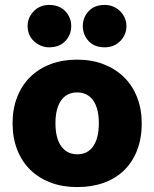

<svg xmlns="http://www.w3.org/2000/svg" viewBox="-20 -743 626 779"><path d="M92 -637Q92 -672 117 -697.5Q142 -723 179 -723Q221 -723 245 -697.5Q269 -672 269 -637Q269 -602 245 -576.5Q221 -551 179 -551Q161 -551 145 -558Q129 -565 117 -576.5Q105 -588 98.5 -603.5Q92 -619 92 -637ZM316 -637Q316 -672 339.5 -697.5Q363 -723 405 -723Q424 -723 440 -716Q456 -709 468 -697Q480 -685 486.5 -669.5Q493 -654 493 -637Q493 -602 468 -576.5Q443 -551 405 -551Q363 -551 339.5 -576.5Q316 -602 316 -637ZM555 -243Q555 -181 536 -132.5Q517 -84 482.5 -51Q448 -18 400 -1Q352 16 293 16Q234 16 186 -2Q138 -20 103.5 -53.5Q69 -87 50 -135Q31 -183 31 -243Q31 -302 50 -350Q69 -398 103.5 -431.5Q138 -465 186 -483Q234 -501 293 -501Q352 -501 400 -482.5Q448 -464 482.5 -430.5Q517 -397 536 -349Q555 -301 555 -243ZM205 -243Q205 -182 228.5 -149.5Q252 -117 294 -117Q336 -117 358.5 -150Q381 -183 381 -243Q381 -303 358 -335.5Q335 -368 293 -368Q251 -368 228 -335.5Q205 -303 205 -243Z"/></svg>

Font: Baloo Tamma
Style: Regular
Weight: 400
Designer: Divya Kowshik and Ek Type
Foundry: Ek Type
Version: Version 1.007;PS 1.000;hotconv 1.0.88;makeotf.lib2.5.647800